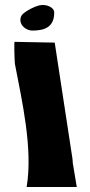

<svg xmlns="http://www.w3.org/2000/svg" viewBox="-20 -746 361 766"><path d="M139.3 -725C133.6 -723.8 112.3 -719 82.3 -699C68.3 -689.6 61.3 -681.1 61.3 -666C61.3 -641.4 87.3 -624 109.3 -624C161.4 -624 196.3 -640.1 196.3 -696C196.3 -718.4 162.3 -730 139.3 -725ZM86.3 0H286.3L270.3 -96C270.3 -111.4 266.3 -128.9 264.3 -144L198.3 -576L39.3 -579C34.4 -590 38.8 -494.9 39.3 -492C68.4 -340.4 111.7 -152.2 86.3 0Z"/></svg>

Font: Rocketfuel
Style: Regular
Weight: 400
Designer: Mew Too
Foundry: Cannot Into Space Fonts.
Version: Version 0.27